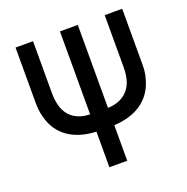

<svg xmlns="http://www.w3.org/2000/svg" viewBox="-135 -666 989 1016"><g transform="rotate(-20 360.0 -157.5)"><path d="M310 24.5V225H410.5V24.5C526 20 619.5 -33.5 649.5 -145.5C659.5 -177 660.5 -205.5 660.5 -227.5V-540H562V-253.5C562 -241.5 562 -213.5 556 -186.5C539.5 -110.5 480 -74 410.5 -73V-540H310V-73C242.5 -74 185 -105 166 -181C158.5 -210 158.5 -239.5 158.5 -253.5V-540H60V-227.5C60 -208.5 61.5 -175.5 71 -144.5C100.5 -31.5 194.5 20 310 24.5Z"/></g></svg>

Font: Eudonet SemiBold
Style: Regular
Weight: 600
Designer: Mikhail Sharanda
Foundry: Mikhail Sharanda
Version: Version 4.503;Glyphs 3.1.2 (3151)